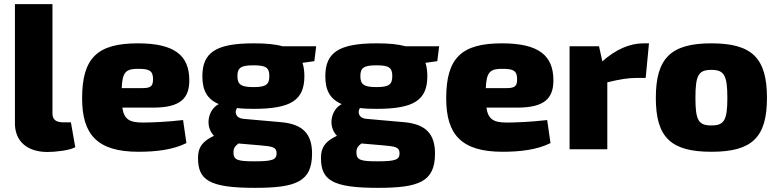

<svg xmlns="http://www.w3.org/2000/svg" viewBox="-20 -720 3751 926"><path d="M233 -700H52V-125C52 -38 112 13 209 13C245 13 315 6 343 -10L322 -130H286C250 -130 233 -143 233 -173Z M668 -129C604 -129 578 -145 570 -201H719C848 -201 894 -244 893 -335C892 -451 824 -511 645 -511C451 -511 376 -442 376 -246C376 -71 449 12 648 12C729 12 814 3 879 -30L863 -141C785 -132 711 -129 668 -129ZM650 -388C700 -388 718 -378 718 -339C718 -308 711 -295 668 -295H567C570 -375 589 -389 650 -388Z M1505 -497H1342C1306 -507 1261 -511 1204 -511C1021 -511 956 -467 956 -352C956 -284 979 -242 1035 -218C983 -191 967 -111 1012 -65C954 -38 935 -7 935 41C935 147 986 186 1209 186C1407 186 1485 157 1485 21C1485 -73 1442 -122 1333 -131L1152 -147C1115 -151 1111 -181 1123 -199C1147 -196 1173 -195 1203 -195C1385 -195 1448 -238 1448 -353C1448 -377 1445 -398 1439 -417L1496 -425ZM1203 -300C1143 -300 1125 -312 1125 -353C1125 -394 1143 -405 1203 -405C1262 -405 1279 -394 1279 -353C1279 -312 1262 -300 1203 -300ZM1314 19C1314 51 1293 58 1207 58C1126 58 1106 52 1106 15C1106 -5 1113 -15 1130 -28L1235 -19C1292 -14 1314 -11 1314 19Z M2098 -497H1935C1899 -507 1854 -511 1797 -511C1614 -511 1549 -467 1549 -352C1549 -284 1572 -242 1628 -218C1576 -191 1560 -111 1605 -65C1547 -38 1528 -7 1528 41C1528 147 1579 186 1802 186C2000 186 2078 157 2078 21C2078 -73 2035 -122 1926 -131L1745 -147C1708 -151 1704 -181 1716 -199C1740 -196 1766 -195 1796 -195C1978 -195 2041 -238 2041 -353C2041 -377 2038 -398 2032 -417L2089 -425ZM1796 -300C1736 -300 1718 -312 1718 -353C1718 -394 1736 -405 1796 -405C1855 -405 1872 -394 1872 -353C1872 -312 1855 -300 1796 -300ZM1907 19C1907 51 1886 58 1800 58C1719 58 1699 52 1699 15C1699 -5 1706 -15 1723 -28L1828 -19C1885 -14 1907 -11 1907 19Z M2424 -129C2360 -129 2334 -145 2326 -201H2475C2604 -201 2650 -244 2649 -335C2648 -451 2580 -511 2401 -511C2207 -511 2132 -442 2132 -246C2132 -71 2205 12 2404 12C2485 12 2570 3 2635 -30L2619 -141C2541 -132 2467 -129 2424 -129ZM2406 -388C2456 -388 2474 -378 2474 -339C2474 -308 2467 -295 2424 -295H2323C2326 -375 2345 -389 2406 -388Z M3083 -511C3018 -511 2950 -482 2885 -424L2869 -497H2727V0H2909V-323C2971 -338 3010 -344 3046 -344H3094L3110 -511Z M3411 -511C3216 -511 3143 -440 3143 -248C3143 -57 3216 12 3411 12C3607 12 3679 -57 3679 -248C3679 -440 3607 -511 3411 -511ZM3411 -383C3472 -383 3488 -358 3488 -248C3488 -139 3472 -115 3411 -115C3349 -115 3334 -139 3334 -248C3334 -358 3349 -383 3411 -383Z"/></svg>

Font: Exo 2 Extra Bold
Style: Regular
Weight: 800
Designer: Natanael Gama
Version: Version 1.001;PS 001.001;hotconv 1.0.88;makeotf.lib2.5.64775